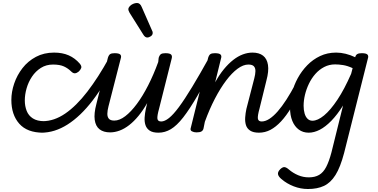

<svg xmlns="http://www.w3.org/2000/svg" viewBox="-20 -871 2530 1285"><path d="M268 17Q162 17 109 -43Q56 -103 56 -202Q56 -256 75 -312Q94 -368 130.5 -415Q167 -462 220.5 -490.5Q274 -519 342 -519Q398 -519 440 -500.5Q482 -482 514 -445Q528 -428 523.5 -416Q519 -404 508 -393Q495 -382 482.5 -380.5Q470 -379 456 -393Q435 -414 407.5 -426.5Q380 -439 335 -439Q289 -439 253.5 -416.5Q218 -394 194 -358Q170 -322 158 -280Q146 -238 146 -199Q146 -161 158.5 -129Q171 -97 200 -78.5Q229 -60 276 -60Q290 -60 296 -48.5Q302 -37 300.5 -21.5Q299 -6 290.5 5.5Q282 17 268 17Z M257 17Q238 17 230 5.5Q222 -6 223.5 -21.5Q225 -37 236 -48.5Q247 -60 266 -60Q342 -60 416.5 -111Q491 -162 564.5 -257.5Q638 -353 710 -484Q715 -492 727 -488Q739 -484 748.5 -475Q758 -466 754 -456Q681 -304 600 -198.5Q519 -93 432.5 -38Q346 17 257 17Z M717 15Q673 15 646.5 -5.5Q620 -26 614 -68.5Q608 -111 625 -175L702 -484Q708 -503 717.5 -509Q727 -515 747 -515Q776 -515 785 -506Q794 -497 788 -479L706 -159Q699 -132 698.5 -110.5Q698 -89 708.5 -76.5Q719 -64 745 -64Q780 -64 818.5 -93.5Q857 -123 896 -175.5Q935 -228 971.5 -299.5Q1008 -371 1039 -456L1042 -484Q1048 -503 1057.5 -509Q1067 -515 1087 -515Q1116 -515 1125 -506Q1134 -497 1129 -479L1045 -145Q1031 -95 1033.5 -76.5Q1036 -58 1059 -58Q1073 -58 1079.5 -46.5Q1086 -35 1084.5 -20.5Q1083 -6 1072 5.5Q1061 17 1040 17Q1002 17 981.5 3Q961 -11 953.5 -34Q946 -57 948 -85.5Q950 -114 956 -142L965 -181Q937 -132 907 -95.5Q877 -59 845 -34Q813 -9 780.5 3Q748 15 717 15Z M1041 17Q1027 17 1020 5.5Q1013 -6 1014.5 -20.5Q1016 -35 1027 -46.5Q1038 -58 1059 -58Q1082 -58 1111 -81Q1140 -104 1177.5 -154.5Q1215 -205 1266 -289Q1317 -373 1384 -494Q1392 -508 1406 -506.5Q1420 -505 1430 -495Q1440 -485 1432 -472Q1359 -329 1304 -234.5Q1249 -140 1206 -85Q1163 -30 1123.5 -6.5Q1084 17 1041 17Z M965 -620Q959 -620 952 -624.5Q945 -629 938 -641L847 -786Q844 -793 841.5 -798Q839 -803 839 -809Q839 -819 848 -829Q857 -839 870.5 -845Q884 -851 897 -851Q918 -851 929 -823L997 -668Q1000 -663 1001 -659Q1002 -655 1002 -651Q1002 -637 989.5 -628.5Q977 -620 965 -620Z M1713 17Q1675 17 1654 3Q1633 -11 1626 -34Q1619 -57 1621 -85.5Q1623 -114 1629 -142L1682 -347Q1689 -374 1689.5 -394.5Q1690 -415 1679.5 -427Q1669 -439 1642 -439Q1608 -439 1570 -411Q1532 -383 1493.5 -332Q1455 -281 1418.5 -211Q1382 -141 1351 -56L1342 -11Q1339 2 1328.5 8.5Q1318 15 1295 15Q1278 15 1264.5 8Q1251 1 1257 -16L1373 -484Q1379 -503 1388.5 -509Q1398 -515 1418 -515Q1447 -515 1456 -506Q1465 -497 1459 -479L1420 -320Q1448 -371 1478.5 -408Q1509 -445 1541 -470Q1573 -495 1605.5 -507Q1638 -519 1670 -519Q1714 -519 1740.5 -498.5Q1767 -478 1773.5 -436.5Q1780 -395 1763 -332L1717 -145Q1703 -95 1706 -76.5Q1709 -58 1732 -58Q1746 -58 1752.5 -46.5Q1759 -35 1757.5 -20.5Q1756 -6 1745 5.5Q1734 17 1713 17Z M1713 17Q1699 17 1692 5.5Q1685 -6 1686.5 -20.5Q1688 -35 1699 -46.5Q1710 -58 1731 -58Q1756 -58 1783 -75.5Q1810 -93 1838.5 -125.5Q1867 -158 1897 -204.5Q1927 -251 1957 -308Q1965 -321 1978.5 -320Q1992 -319 2001.5 -309.5Q2011 -300 2004 -286Q1966 -211 1931 -153.5Q1896 -96 1861 -58.5Q1826 -21 1790 -2Q1754 17 1713 17Z M2041 394Q1992 394 1945.5 376Q1899 358 1863 327Q1843 310 1840.5 294.5Q1838 279 1856 261Q1872 246 1884.5 247.5Q1897 249 1914 264Q1941 287 1975 301.5Q2009 316 2047 316Q2088 316 2116 299.5Q2144 283 2163 246.5Q2182 210 2198 150L2276 -165Q2237 -103 2197.5 -62.5Q2158 -22 2120 -2.5Q2082 17 2046 17Q2008 17 1980 -3.5Q1952 -24 1936.5 -61.5Q1921 -99 1921 -151Q1921 -198 1934 -249.5Q1947 -301 1973 -348.5Q1999 -396 2036.5 -434.5Q2074 -473 2122.5 -496Q2171 -519 2230 -519Q2261 -519 2293.5 -511Q2326 -503 2357 -488L2358 -491Q2362 -504 2372 -509.5Q2382 -515 2401 -515Q2430 -515 2439 -506Q2448 -497 2442 -479L2283 153Q2258 248 2225.5 300Q2193 352 2148.5 373Q2104 394 2041 394ZM2071 -63Q2106 -63 2149 -98.5Q2192 -134 2238.5 -204Q2285 -274 2330 -377L2340 -415Q2305 -431 2276 -435.5Q2247 -440 2223 -440Q2183 -440 2149.5 -422.5Q2116 -405 2090.5 -376Q2065 -347 2047.5 -310.5Q2030 -274 2021 -236Q2012 -198 2012 -163Q2012 -135 2018.5 -112Q2025 -89 2038.5 -76Q2052 -63 2071 -63Z"/></svg>

Font: Playwrite IS
Style: Regular
Weight: 400
Designer: Veronika Burian, José Scaglione
Foundry: TypeTogether
Version: Version 1.002